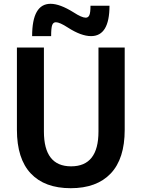

<svg xmlns="http://www.w3.org/2000/svg" viewBox="-20 -980 745 1010"><path d="M367 -915Q410 -887 431 -887Q444 -887 450 -900Q456 -913 456 -950H556Q556 -790 459 -790Q407 -790 337 -835Q294 -863 274 -863Q260 -863 254.5 -848Q249 -833 249 -790H149Q149 -960 246 -960Q295 -960 367 -915ZM211 -730V-288Q211 -105 354 -105Q498 -105 498 -288V-730H636V-297Q636 -145 562.5 -67.5Q489 10 352 10Q215 10 142 -67.5Q69 -145 69 -297V-730Z"/></svg>

Font: M PLUS 1p
Style: Bold
Weight: 700
Version: Version 1.062